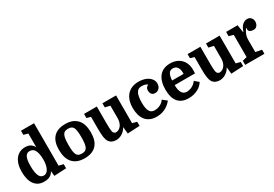

<svg xmlns="http://www.w3.org/2000/svg" viewBox="41 -1745 3881 2720"><g transform="rotate(-30 1981.0 -385.0)"><path d="M30 -272Q30 -208 42.5 -156Q55 -104 81 -67Q107 -30 146 -10Q185 10 238 10Q292 10 329.5 -7.5Q367 -25 394 -72L402 10L600 0V-67L526 -86V-780H312V-713L383 -694V-472Q357 -516 323 -533Q289 -550 243 -550Q195 -550 155.5 -531Q116 -512 88.5 -476.5Q61 -441 45.5 -389.5Q30 -338 30 -272ZM383 -266Q383 -215 374 -178Q365 -141 351 -116.5Q337 -92 318 -80Q299 -68 280 -68Q259 -68 241 -76.5Q223 -85 209 -108.5Q195 -132 187 -174Q179 -216 179 -283Q179 -334 185 -370Q191 -406 203 -428Q215 -450 232 -460Q249 -470 271 -470Q294 -470 314.5 -461Q335 -452 350 -428.5Q365 -405 374 -365.5Q383 -326 383 -266Z M1159 -266Q1159 -331 1144 -383.5Q1129 -436 1097 -473Q1065 -510 1016 -530Q967 -550 900 -550Q833 -550 784 -531Q735 -512 703.5 -476.5Q672 -441 657 -390.5Q642 -340 642 -276Q642 -210 657 -157.5Q672 -105 704 -67.5Q736 -30 785 -10Q834 10 902 10Q969 10 1017.5 -9Q1066 -28 1097.5 -63.5Q1129 -99 1144 -150Q1159 -201 1159 -266ZM794 -267Q794 -327 799.5 -366.5Q805 -406 817.5 -429.5Q830 -453 850.5 -462.5Q871 -472 902 -472Q933 -472 953.5 -463Q974 -454 986 -431.5Q998 -409 1003 -370.5Q1008 -332 1008 -272Q1008 -215 1003 -176Q998 -137 986 -113Q974 -89 953 -78.5Q932 -68 901 -68Q869 -68 848.5 -77Q828 -86 816 -108.5Q804 -131 799 -169.5Q794 -208 794 -267Z M1414 -283V-540H1205V-473L1270 -454V-259Q1270 -173 1277.5 -122.5Q1285 -72 1304 -44Q1321 -18 1350.5 -4Q1380 10 1415 10Q1469 10 1516 -19.5Q1563 -49 1591 -100H1592L1603 10L1802 0V-67L1729 -86V-540H1506V-473L1587 -454V-239Q1585 -203 1575 -175Q1565 -147 1548.5 -127.5Q1532 -108 1510.5 -97.5Q1489 -87 1465 -87Q1455 -87 1439.5 -99.5Q1424 -112 1421 -136Q1420 -146 1418.5 -158Q1417 -170 1416 -187Q1415 -204 1414.5 -227.5Q1414 -251 1414 -283Z M2101 -550Q2038 -550 1990 -530Q1942 -510 1909.5 -473Q1877 -436 1860.5 -383.5Q1844 -331 1844 -266Q1844 -203 1858.5 -152Q1873 -101 1902 -65Q1931 -29 1975.5 -9.5Q2020 10 2079 10Q2112 10 2145 4Q2178 -2 2210 -16.5Q2242 -31 2272 -54Q2302 -77 2328 -110L2259 -165Q2244 -142 2224.5 -126.5Q2205 -111 2183.5 -101.5Q2162 -92 2140.5 -87.5Q2119 -83 2101 -83Q2075 -83 2055 -92Q2035 -101 2021 -123Q2007 -145 2000 -180Q1993 -215 1993 -268Q1993 -329 2001.5 -369Q2010 -409 2025 -432Q2040 -455 2060.5 -464Q2081 -473 2105 -473Q2134 -473 2159 -467Q2184 -461 2201 -444Q2177 -436 2165 -418Q2153 -400 2153 -375Q2153 -363 2156 -348Q2159 -333 2167 -320.5Q2175 -308 2189.5 -299.5Q2204 -291 2227 -291Q2245 -291 2262 -297.5Q2279 -304 2292 -317Q2305 -330 2313 -349.5Q2321 -369 2321 -394Q2321 -429 2304 -458Q2287 -487 2257 -507.5Q2227 -528 2187 -539Q2147 -550 2101 -550Z M2521 -251H2853Q2855 -275 2855 -287Q2855 -299 2855 -311Q2855 -367 2837.5 -411.5Q2820 -456 2788.5 -486.5Q2757 -517 2713 -533.5Q2669 -550 2615 -550Q2556 -550 2511 -530.5Q2466 -511 2436 -473.5Q2406 -436 2390.5 -381.5Q2375 -327 2375 -258Q2375 -193 2389 -143.5Q2403 -94 2431.5 -59.5Q2460 -25 2503 -7.5Q2546 10 2603 10Q2647 10 2685 0.5Q2723 -9 2754.5 -25.5Q2786 -42 2810 -64.5Q2834 -87 2850 -113L2785 -169Q2770 -146 2750.5 -130Q2731 -114 2709.5 -103.5Q2688 -93 2666 -88Q2644 -83 2624 -83Q2595 -83 2575 -96.5Q2555 -110 2543 -133Q2531 -156 2526 -186.5Q2521 -217 2521 -251ZM2616 -470Q2659 -470 2684.5 -438Q2710 -406 2710 -346V-326H2522Q2527 -401 2548.5 -435.5Q2570 -470 2616 -470Z M3108 -283V-540H2899V-473L2964 -454V-259Q2964 -173 2971.5 -122.5Q2979 -72 2998 -44Q3015 -18 3044.5 -4Q3074 10 3109 10Q3163 10 3210 -19.5Q3257 -49 3285 -100H3286L3297 10L3496 0V-67L3423 -86V-540H3200V-473L3281 -454V-239Q3279 -203 3269 -175Q3259 -147 3242.5 -127.5Q3226 -108 3204.5 -97.5Q3183 -87 3159 -87Q3149 -87 3133.5 -99.5Q3118 -112 3115 -136Q3114 -146 3112.5 -158Q3111 -170 3110 -187Q3109 -204 3108.5 -227.5Q3108 -251 3108 -283Z M3809 -448Q3806 -437 3805 -432.5Q3804 -428 3804 -421Q3804 -412 3808 -403Q3812 -394 3821.5 -386.5Q3831 -379 3847 -374.5Q3863 -370 3888 -370Q3906 -370 3920 -378.5Q3934 -387 3943 -400Q3952 -413 3956.5 -429Q3961 -445 3961 -460Q3961 -501 3936.5 -525.5Q3912 -550 3877 -550Q3833 -550 3797.5 -517Q3762 -484 3740 -415H3736L3717 -540H3529V-469L3602 -450V-86L3529 -67V0H3844V-67L3744 -86V-221Q3744 -251 3743.5 -275Q3743 -299 3746 -321Q3749 -343 3757.5 -366Q3766 -389 3783 -419Q3789 -431 3796 -438.5Q3803 -446 3809 -448Z"/></g></svg>

Font: GradeGX
Style: Regular
Weight: 100
Width: 1
Designer: Adam Twardoch
Foundry: Adam Twardoch
Version: Version 2.002; DEVELOPMENT